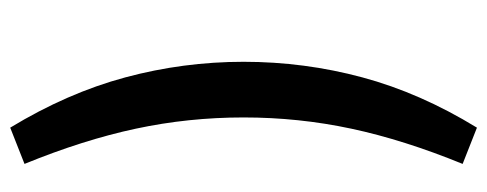

<svg xmlns="http://www.w3.org/2000/svg" viewBox="-309 -451 954 376"><g transform="rotate(-90 168.0 -263.0)"><path d="M106 194 35 166Q82 51 104 -52Q126 -155 126 -263Q126 -371 104 -474Q82 -577 35 -692L106 -720Q174 -608 204.5 -494.5Q235 -381 235 -263Q235 -144 204.5 -30.5Q174 83 106 194Z"/></g></svg>

Font: Nunito Sans SemiBold
Style: Regular
Weight: 600
Designer: Vernon Adams
Foundry: Vernon Adams
Version: Version 3.101; ttfautohint (v1.8.4.7-5d5b);gftools[0.9.27]